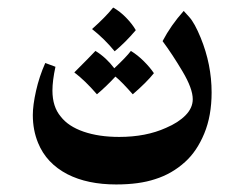

<svg xmlns="http://www.w3.org/2000/svg" viewBox="-20 -302 638 509"><path d="M512 -202Q541 -131 541 -57Q541 5 521.5 52Q502 99 471 127Q436 159 391 173Q349 187 288 187Q212 187 159 160Q103 131 81 77Q67 43 67 3Q67 -23 75.5 -61Q84 -99 100 -135L127 -125Q119 -88 119 -62Q119 -19 141 7Q161 33 201.5 47Q242 61 296 61Q367 61 420 37Q453 23 472 3.5Q491 -16 491 -39Q491 -67 464 -112.5Q437 -158 411 -193Q433 -235 467 -273Q468 -272 482 -256.5Q496 -241 512 -202ZM224 -225Q259 -256 280 -282Q298 -272 314.5 -255Q331 -238 340 -222Q312 -189 284 -166Q257 -199 224 -225ZM388 -108Q369 -84 332 -52Q303 -85 286 -99Q262 -73 237 -52Q205 -89 177 -110Q220 -153 233 -167Q261 -150 283 -121Q315 -151 327 -167Q345 -156 361.5 -139.5Q378 -123 388 -108Z"/></svg>

Font: Mirza Medium
Style: Regular
Weight: 500
Designer: Arabic design by Kourosh Beigpour, Latin design by Eduardo Tunni, engineering by Lasse Fister
Version: Version 1.0010g